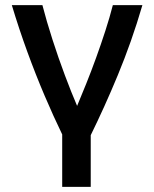

<svg xmlns="http://www.w3.org/2000/svg" viewBox="-20 -542 600 747"><path d="M222 185V-19Q188 -89 153.5 -170Q119 -251 86.5 -340Q54 -429 26 -522H145Q161 -460 184 -388.5Q207 -317 232.5 -249Q258 -181 280 -130Q296 -168 315.5 -216.5Q335 -265 354 -317.5Q373 -370 390 -422.5Q407 -475 419 -522H534Q513 -450 489 -382Q465 -314 438.5 -250Q412 -186 385.5 -127.5Q359 -69 333 -16V185Z"/></svg>

Font: Ubuntu Sans Mono Medium
Style: Regular
Weight: 500
Monospace: yes
Designer: Dalton Maag Ltd
Foundry: Dalton Maag Ltd
Version: Version 1.006